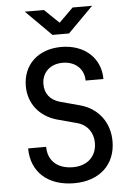

<svg xmlns="http://www.w3.org/2000/svg" viewBox="-62 -996 725 1052"><g transform="rotate(-5 300.0 -470.0)"><path d="M255 -810H346L485 -950H378L300 -873L220 -950H115ZM304 10C442 10 532 -72 532 -201C532 -304 472 -385 373 -412L262 -442C211 -457 182 -493 182 -545C182 -609 228 -653 297 -653C366 -653 414 -609 414 -545H512C512 -661 424 -740 297 -740C170 -740 85 -661 85 -543C85 -447 144 -373 239 -346L347 -317C403 -302 435 -257 435 -201C435 -127 384 -78 304 -78C221 -78 167 -124 167 -202H68C68 -70 161 10 304 10Z"/></g></svg>

Font: JetBrains Mono Medium
Style: Regular
Weight: 436
Monospace: yes
Designer: Philipp Nurullin, Konstantin Bulenkov
Foundry: JetBrains
Version: Version 2.305